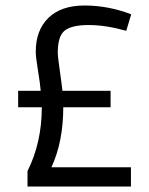

<svg xmlns="http://www.w3.org/2000/svg" viewBox="-20 -678 540 698"><path d="M46 -288V-348H128Q126 -373 118 -422Q110 -471 110 -490Q110 -568 156 -613Q202 -658 287.5 -658Q373 -658 457 -626L439 -566Q364 -587 302.5 -587Q241 -587 215.5 -567Q190 -547 190 -487Q190 -472 197 -424Q204 -376 207 -348H382V-288H210Q210 -163 167 -70H456V0H80V-56Q132 -160 132 -288Z"/></svg>

Font: Strait
Style: Regular
Weight: 400
Width: 3
Designer: Eduardo Rodriguez Tunni
Foundry: Eduardo Rodriguez Tunni
Version: Version 1.001